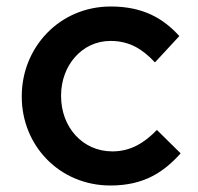

<svg xmlns="http://www.w3.org/2000/svg" viewBox="-20 -559 611 591"><path d="M320 12C423 12 484 -29 536 -87L463 -159C425 -120 383 -93 326 -93C233 -93 168 -169 168 -263V-265C168 -357 232 -433 320 -433C381 -433 420 -406 457 -367L532 -448C483 -502 421 -539 321 -539C163 -539 47 -413 47 -263V-261C47 -111 163 12 320 12Z"/></svg>

Font: Mission Medium
Style: Regular
Weight: 500
Version: Version 1.000;FEAKit 1.0